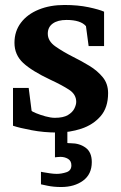

<svg xmlns="http://www.w3.org/2000/svg" viewBox="-20 -520 485 771"><path d="M397.9 -335H335.9L325.2 -415Q303.7 -439.9 247.1 -439.9Q211.9 -439.9 191.9 -425.5Q171.9 -411.1 171.9 -384.8Q171.9 -355 202.6 -333.5Q233.4 -312 272.9 -292Q306.6 -275.4 339.1 -255.6Q371.6 -235.8 392.8 -209.7Q414.1 -183.6 414.1 -146Q414.1 -87.9 383.8 -53.2Q353.5 -18.6 306.6 -3.2Q259.8 12.2 210 12.2Q156.2 12.2 107.2 2.9Q58.1 -6.3 32.2 -15.1V-167H95.2L106.9 -75.2Q108.4 -72.3 125 -65.4Q141.6 -58.6 162.8 -52.7Q184.1 -46.9 200.2 -46.9Q234.4 -46.9 252.9 -58.1Q271.5 -69.3 278.8 -84.5Q286.1 -99.6 286.1 -110.8Q286.1 -141.1 257.1 -159.9Q228 -178.7 182.6 -199.7Q107.9 -234.9 73 -267.3Q38.1 -299.8 38.1 -348.1Q38.1 -394.5 64 -428.7Q89.8 -462.9 135.3 -481.4Q180.7 -500 238.8 -500Q293 -500 335.7 -491Q378.4 -481.9 397.9 -473.1ZM348.6 130.9Q348.6 179.7 313.7 205.3Q278.8 231 225.6 231Q194.8 231 169.7 225.6Q144.5 220.2 144.5 220.2V169.9Q144.5 169.9 155.3 171.9Q166 173.8 180.9 176Q195.8 178.2 207.5 178.2Q227.1 178.2 246.8 171.6Q266.6 165 266.6 144Q266.6 126 253.2 117.9Q239.7 109.9 222.7 109.9Q217.3 109.9 209 110.8Q200.7 111.8 200.7 111.8V-25.4H250.5V54.2Q250.5 54.2 253.7 54.7Q256.8 55.2 264.6 55.2Q299.3 55.2 324 73.2Q348.6 91.3 348.6 130.9Z"/></svg>

Font: Charis
Style: Bold
Weight: 700
Designer: Walt Agee, Miriam Martin, Annie Olsen, Victor Gaultney, Lorna Priest, Alan Ward, Bob Hallissy, Martin Hosken, Sharon Cor
Foundry: SIL Global
Version: Version 7.000